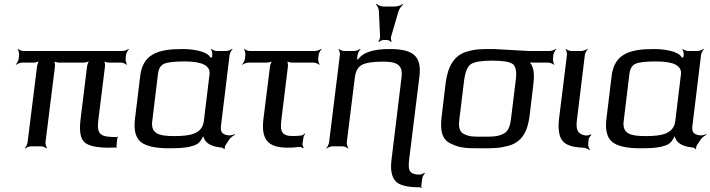

<svg xmlns="http://www.w3.org/2000/svg" viewBox="-20 -743 3607 975"><path d="M479 -131 513 -405C514 -414 512 -431 508 -436L505 -434C510 -429 526 -425 535 -425H595C604 -425 618 -419 623 -414L625 -416C621 -421 617 -436 618 -445L620 -464C621 -473 629 -488 635 -493L633 -495C627 -490 611 -484 602 -484H99C90 -484 76 -490 72 -495L70 -493C74 -488 78 -473 77 -464L75 -445C74 -436 66 -421 60 -416L62 -414C67 -419 83 -425 92 -425H150C159 -425 177 -429 182 -434L181 -436C175 -431 169 -414 168 -405L120 -20C119 -11 112 4 106 9L108 11C113 6 129 0 138 0H189C198 0 212 6 217 11L219 9C215 4 210 -11 211 -20L259 -405C260 -414 258 -431 254 -436L251 -434C256 -429 272 -425 281 -425H404C413 -425 431 -429 436 -434L435 -436C429 -431 423 -414 422 -405L389 -137C382 -78 388 -39 409 -21C429 -2 471 7 534 7C540 7 558 6 567 6C569 6 569 8 570 9L573 6C572 6 571 4 571 3L576 -44C577 -45 579 -46 580 -47L577 -50C576 -49 575 -47 574 -47H570C493 -47 470 -58 479 -131Z M1102 -103 1146 -464C1147 -473 1155 -488 1161 -493L1159 -495C1153 -490 1137 -484 1128 -484H1080C1071 -484 1057 -490 1053 -495L1051 -493C1055 -488 1059 -473 1058 -464L1057 -457C1057 -454 1052 -448 1053 -446L1056 -447C1056 -449 1050 -450 1048 -452C1029 -485 955 -494 905 -494C782 -494 705 -468 692 -357L666 -144C658 -85 668 -45 694 -23C720 -1 768 10 838 10C882 10 916 8 940 3C977 -6 989 -13 1003 -35C1008 -43 1014 -54 1014 -61L1010 -60C1010 -54 1015 -41 1019 -34C1031 -12 1060 2 1103 6C1108 6 1117 11 1118 15L1121 13C1120 9 1122 0 1124 -4L1145 -36C1152 -45 1165 -55 1173 -58L1172 -62C1164 -58 1149 -54 1138 -56C1110 -60 1098 -72 1102 -103ZM864 -52C791 -52 745 -62 753 -127L782 -366C785 -393 795 -411 813 -419C830 -427 866 -431 919 -431C1008 -431 1049 -409 1044 -366L1015 -127C1006 -61 942 -52 864 -52Z M1409 -136 1442 -405C1443 -414 1441 -431 1437 -436L1434 -434C1439 -429 1455 -425 1464 -425H1573C1582 -425 1596 -419 1601 -414L1603 -416C1599 -421 1595 -436 1596 -445L1598 -464C1599 -473 1607 -488 1613 -493L1611 -495C1605 -490 1589 -484 1580 -484H1248C1239 -484 1225 -490 1221 -495L1219 -493C1223 -488 1227 -473 1226 -464L1224 -445C1223 -436 1215 -421 1209 -416L1211 -414C1216 -419 1232 -425 1241 -425H1333C1342 -425 1360 -429 1365 -434L1364 -436C1358 -431 1352 -414 1351 -405L1318 -141C1305 -36 1338 7 1442 7C1459 7 1479 6 1502 3C1508 3 1516 7 1519 10L1522 7C1520 4 1516 -6 1516 -12L1521 -45C1521 -51 1526 -59 1530 -62L1527 -65C1524 -62 1517 -56 1511 -55C1493 -53 1478 -52 1469 -52C1411 -52 1401 -74 1409 -136Z M2058 64 2110 -355C2123 -461 2074 -494 1959 -494C1879 -494 1827 -478 1803 -447C1799 -442 1792 -437 1790 -433L1794 -431C1795 -435 1793 -443 1794 -448L1796 -464C1797 -473 1805 -488 1811 -493L1809 -495C1803 -490 1787 -484 1778 -484H1728C1719 -484 1705 -490 1701 -495L1699 -493C1703 -488 1707 -473 1706 -464L1651 -20C1650 -11 1643 4 1637 9L1639 11C1644 6 1660 0 1669 0H1719C1728 0 1742 6 1747 11L1749 9C1745 4 1740 -11 1741 -20L1782 -350C1786 -381 1797 -402 1817 -413C1836 -424 1872 -430 1925 -430C1948 -430 1967 -428 1981 -424C2014 -414 2024 -391 2019 -350L1968 69C1962 117 1968 152 1987 175C2005 197 2046 208 2109 208H2114C2116 208 2118 211 2119 212L2122 209C2121 208 2119 206 2119 204L2124 164C2125 155 2133 141 2138 137L2136 134C2130 139 2116 144 2107 144C2058 141 2051 123 2058 64ZM1966 -557 2004 -687C2008 -699 2020 -714 2027 -720L2026 -723C2018 -717 1999 -710 1987 -710H1927C1915 -710 1898 -717 1892 -723L1889 -720C1896 -714 1904 -699 1904 -687L1910 -557C1910 -549 1906 -537 1901 -533L1905 -530C1909 -535 1921 -540 1928 -540H1944C1951 -540 1963 -535 1965 -530L1969 -533C1966 -537 1964 -549 1966 -557Z M2488 -494C2425 -494 2400 -495 2351 -481C2285 -462 2254 -405 2243 -321L2223 -153C2214 -82 2223 -35 2269 -14C2316 10 2350 10 2426 10C2487 10 2515 10 2563 -3C2628 -21 2659 -72 2669 -153L2689 -319C2694 -360 2691 -392 2679 -414C2675 -421 2669 -429 2664 -432L2662 -429C2666 -426 2678 -425 2686 -425H2765C2774 -425 2788 -419 2793 -414L2795 -416C2791 -421 2787 -436 2788 -445L2790 -464C2791 -473 2799 -488 2805 -493L2803 -495C2797 -490 2781 -484 2772 -484H2665C2648 -484 2506 -494 2488 -494ZM2575 -140C2570 -100 2561 -74 2533 -62C2501 -48 2480 -49 2433 -49C2386 -49 2365 -48 2337 -62C2311 -74 2308 -100 2313 -140L2337 -336C2343 -381 2355 -408 2374 -419C2394 -430 2429 -435 2480 -435C2531 -435 2566 -430 2582 -419C2599 -408 2605 -381 2599 -336L2575 -140Z M2910 -136 2950 -464C2951 -473 2959 -488 2965 -493L2963 -495C2957 -490 2941 -484 2932 -484H2881C2872 -484 2858 -490 2854 -495L2852 -493C2856 -488 2860 -473 2859 -464L2819 -141C2815 -108 2816 -82 2821 -62C2832 -9 2877 4 2941 7C2952 7 2967 14 2973 19L2976 17C2971 11 2965 -3 2967 -13L2969 -34C2970 -42 2978 -54 2983 -57L2980 -61C2976 -57 2961 -54 2953 -55C2913 -62 2903 -83 2910 -136Z M3496 -103 3540 -464C3541 -473 3549 -488 3555 -493L3553 -495C3547 -490 3531 -484 3522 -484H3474C3465 -484 3451 -490 3447 -495L3445 -493C3449 -488 3453 -473 3452 -464L3451 -457C3451 -454 3446 -448 3447 -446L3450 -447C3450 -449 3444 -450 3442 -452C3423 -485 3349 -494 3299 -494C3176 -494 3099 -468 3086 -357L3060 -144C3052 -85 3062 -45 3088 -23C3114 -1 3162 10 3232 10C3276 10 3310 8 3334 3C3371 -6 3383 -13 3397 -35C3402 -43 3408 -54 3408 -61L3404 -60C3404 -54 3409 -41 3413 -34C3425 -12 3454 2 3497 6C3502 6 3511 11 3512 15L3515 13C3514 9 3516 0 3518 -4L3539 -36C3546 -45 3559 -55 3567 -58L3566 -62C3558 -58 3543 -54 3532 -56C3504 -60 3492 -72 3496 -103ZM3258 -52C3185 -52 3139 -62 3147 -127L3176 -366C3179 -393 3189 -411 3207 -419C3224 -427 3260 -431 3313 -431C3402 -431 3443 -409 3438 -366L3409 -127C3400 -61 3336 -52 3258 -52Z"/></svg>

Font: Gamestation Storm Oblique 
Style: Italic
Weight: 400
Designer: Jonas Hecksher
Foundry: Jonas Hecksher, Playtypeª, e-types AS
Version: Version 1.003